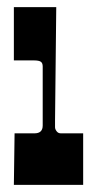

<svg xmlns="http://www.w3.org/2000/svg" viewBox="-20 -520 261 540"><path d="M77.1 -145Q100.1 -145 100.1 -167V-333Q100.1 -342.8 94.7 -346.4Q89.4 -350.1 75.2 -350.1H19V-500H138.2Q134.8 -194.3 134.8 -180.7V-162.1Q134.8 -156.7 139.2 -150.9Q143.6 -145 150.9 -145H213.9V0H19L21 -145Z"/></svg>

Font: Smokum
Style: Regular
Weight: 400
Designer: Astigmatic (AOETI)
Foundry: Astigmatic (AOETI)
Version: Version 1.001